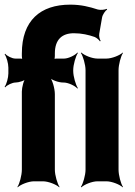

<svg xmlns="http://www.w3.org/2000/svg" viewBox="-28 -780 582 826"><path d="M290 -637C324 -637 353 -630 379 -621C387 -618 399 -608 402 -602L405 -604C401 -610 397 -625 399 -635L411 -704C413 -717 425 -734 433 -739L431 -742C424 -738 404 -736 393 -739C356 -751 321 -760 274 -760C146 -760 66 -692 66 -550V-539C66 -534 67 -524 70 -521L73 -524C71 -527 64 -528 60 -528H38C24 -528 2 -539 -6 -549L-8 -546C0 -536 8 -507 8 -489V-464C8 -446 0 -417 -8 -407L-6 -404C2 -414 25 -425 39 -425C53 -425 79 -433 87 -443L84 -446C74 -436 66 -404 66 -386V-50C66 -26 56 11 47 24L48 26C60 14 95 0 118 0H157C180 0 215 14 227 26L228 24C219 11 208 -26 208 -50V-375C208 -399 197 -439 184 -451L182 -449C192 -436 224 -425 243 -425H246C265 -425 295 -411 305 -399L307 -401C298 -414 287 -451 287 -475V-478C287 -502 298 -539 307 -552L305 -554C295 -542 266 -528 248 -528H215C211 -528 203 -527 201 -524L204 -521C207 -524 208 -534 208 -539V-550C208 -610 239 -637 290 -637ZM482 -50V-478C482 -502 492 -539 501 -552L500 -554C488 -542 453 -528 430 -528H391C368 -528 334 -542 322 -554L320 -552C329 -539 340 -502 340 -478V-50C340 -26 329 11 320 24L322 26C334 14 368 0 391 0H430C453 0 488 14 500 26L501 24C492 11 482 -26 482 -50Z"/></svg>

Font: Asimov
Style: EdgeExtreme
Weight: 500
Designer: Google
Version: Version 2.000980: 2014